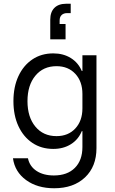

<svg xmlns="http://www.w3.org/2000/svg" viewBox="-20 -795 615 1025"><path d="M269.2 210Q179.2 210 119.2 166.2Q59.2 122.5 49.2 50H129.2Q138.3 93.3 175 117.5Q211.7 141.7 267.5 141.7Q339.2 141.7 379.6 101.3Q420 60.8 420 -10V-95H416.7Q398.3 -50 358.3 -25Q318.3 0 264.2 0Q200.8 0 152.9 -32.1Q105 -64.2 78.3 -121.7Q51.7 -179.2 51.7 -255Q51.7 -330.8 78.3 -388.3Q105 -445.8 152.9 -477.9Q200.8 -510 264.2 -510Q318.3 -510 358.3 -485Q398.3 -460 416.7 -415.8H420V-500H495V-4.2Q495 94.2 433.8 152.1Q372.5 210 269.2 210ZM281.7 -68.3Q344.2 -68.3 382.1 -109.2Q420 -150 420 -216.7V-293.3Q420 -360 382.1 -400.8Q344.2 -441.7 281.7 -441.7Q210.8 -441.7 168.8 -390.8Q126.7 -340 126.7 -255Q126.7 -170 168.8 -119.2Q210.8 -68.3 281.7 -68.3ZM248.3 -585V-690Q248.3 -730.8 270.4 -752.9Q292.5 -775 333.3 -775H357.5V-725H338.3Q320 -725 309.2 -715Q298.3 -705 298.3 -685V-666.7H330V-585Z"/></svg>

Font: Funnel Sans Light
Style: Regular
Weight: 300
Designer: NORD ID, Kristian Moeller
Foundry: Dicotype
Version: Version 1.000